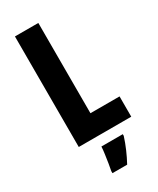

<svg xmlns="http://www.w3.org/2000/svg" viewBox="-233 -783 885 1074"><g transform="rotate(-30 209.5 -246.5)"><path d="M65 0V-714H216V-131H404V0ZM314 72Q302 110 285.5 148Q269 186 250 221H155V208Q159 190 163 163.5Q167 137 171 109.5Q175 82 176 61H314Z"/></g></svg>

Font: Noto Sans Telugu ExtraCondensed ExtraBold
Style: Regular
Weight: 800
Width: 2
Designer: Jelle Bosma - Monotype Design Team
Foundry: Monotype Imaging Inc.
Version: Version 2.005; ttfautohint (v1.8.4.7-5d5b)